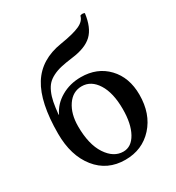

<svg xmlns="http://www.w3.org/2000/svg" viewBox="-171 -807 848 924"><g transform="rotate(-30 252.5 -345.0)"><path d="M138.2 -242.2Q138.2 -141.6 175.8 -84.7Q213.4 -27.8 267.1 -27.8Q312 -27.8 339.1 -76.7Q366.2 -125.5 366.2 -207Q366.2 -297.4 333.5 -349.1Q300.8 -400.9 249 -400.9Q199.2 -400.9 168.7 -356Q138.2 -311 138.2 -242.2ZM267.1 -440.9Q357.9 -440.9 414.1 -381.8Q470.2 -322.8 470.2 -227.1Q470.2 -121.1 410.2 -54.9Q350.1 11.2 255.9 11.2Q156.2 11.2 96.7 -63.2Q37.1 -137.7 37.1 -259.8Q37.1 -433.1 92 -521.2Q147 -609.4 266.1 -627.9Q339.8 -639.6 374 -655.3Q408.2 -670.9 414.1 -698.2Q425.8 -704.1 439 -698.2Q429.2 -622.1 392.1 -586.7Q355 -551.3 277.8 -542Q239.7 -537.1 213.9 -531.2Q188 -525.4 166.7 -514.6Q145.5 -503.9 132.6 -490.2Q119.6 -476.6 109.6 -454.1Q99.6 -431.6 94.2 -404.5Q88.9 -377.4 85 -337.9L86.9 -336.9Q109.4 -384.8 158 -412.8Q206.5 -440.9 267.1 -440.9Z"/></g></svg>

Font: Common Serif Medium
Style: Regular
Weight: 500
Designer: Philipp H. Poll, Khaled Hosny
Foundry: Stefan Peev, Context Ltd.
Version: Version 1.026